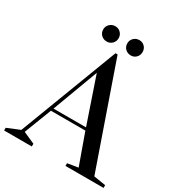

<svg xmlns="http://www.w3.org/2000/svg" viewBox="-247 -1130 1208 1284"><g transform="rotate(30 357.0 -488.0)"><path d="M187 -21V0H-27V-21L71 -61L360 -820H376L649 -36L741 -21V0H447V-21L529 -34L444 -271H178L97 -61ZM317 -644 186 -292H437ZM226 -875Q209 -892 209 -917Q209 -942 226.5 -959Q244 -976 269 -976Q294 -976 311 -959Q328 -942 328 -917Q328 -892 311 -875Q294 -858 269 -858Q244 -858 226 -875ZM412 -875Q395 -892 395 -917Q395 -942 412.5 -959Q430 -976 455 -976Q480 -976 496.5 -959Q513 -942 513 -917Q513 -892 496.5 -875Q480 -858 455 -858Q430 -858 412 -875Z"/></g></svg>

Font: Prata
Style: Regular
Weight: 400
Designer: Cyreal (www.cyreal.org)
Foundry: Cyreal (www.cyreal.org)
Version: Version 1.010